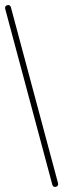

<svg xmlns="http://www.w3.org/2000/svg" viewBox="-160 -1061 353 1072"><g transform="rotate(-15 16.5 -525.0)"><path d="M0 -17H33V-1034H0ZM17 -33Q9 -33 4.5 -28.5Q0 -24 0 -17Q0 -9 4.5 -4.5Q9 0 17 0Q24 0 28.5 -4.5Q33 -9 33 -17Q33 -24 28.5 -28.5Q24 -33 17 -33ZM17 -1050Q9 -1050 4.5 -1045.5Q0 -1041 0 -1034Q0 -1026 4.5 -1021.5Q9 -1017 17 -1017Q24 -1017 28.5 -1021.5Q33 -1026 33 -1034Q33 -1041 28.5 -1045.5Q24 -1050 17 -1050Z"/></g></svg>

Font: Wavefont Light
Style: Regular
Weight: 300
Version: Version 3.004;gftools[0.9.33]